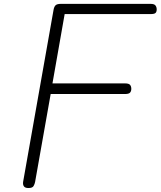

<svg xmlns="http://www.w3.org/2000/svg" viewBox="-20 -948 810 968"><path d="M123.5 0Q107 0 100.8 -8.2Q94.5 -16.5 96.5 -31L249.5 -895.5Q252 -912 259 -920.2Q266 -928.5 287 -928.5H739Q758 -928.5 764 -920.2Q770 -912 770 -900.5Q770 -888.5 764.2 -882.8Q758.5 -877 739 -877H306L244.5 -527.5H610.5Q629.5 -527.5 635.8 -520Q642 -512.5 642 -500Q642 -488.5 635.8 -481.2Q629.5 -474 610.5 -474H235.5L157 -31Q155 -20 149.2 -10Q143.5 0 123.5 0Z"/></svg>

Font: Edu AU VIC WA NT Hand
Style: Regular
Weight: 400
Designer: Tina and Corey Anderson, Eben Sorkin, Mirko Velimirovic
Foundry: Google for Education
Version: Version 1.001